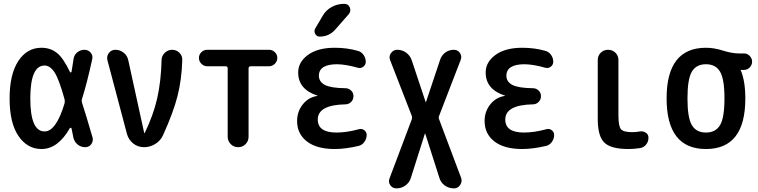

<svg xmlns="http://www.w3.org/2000/svg" viewBox="-20 -785 4040 1024"><path d="M217.8 -435.5Q141.6 -435.5 141.6 -259.8Q141.6 -84 217.8 -84Q279.3 -84 324.2 -233.4Q327.1 -244.1 324.2 -255.9Q294.9 -362.3 271 -398.9Q247.1 -435.5 217.8 -435.5ZM201.2 9.8Q126 9.8 78.6 -59.6Q31.2 -128.9 31.2 -259.8Q31.2 -388.7 77.6 -459.5Q124 -530.3 201.2 -530.3Q248 -530.3 282.7 -503.4Q317.4 -476.6 353.5 -400.4Q357.4 -396.5 361.3 -401.4Q363.3 -413.1 367.2 -437.5Q371.1 -461.9 372.1 -469.7Q375 -492.2 392.1 -505.9Q409.2 -519.5 430.7 -519.5Q450.2 -519.5 463.4 -504.4Q476.6 -489.3 471.7 -468.8Q444.3 -342.8 417 -255.9Q414.1 -247.1 418 -235.4Q437.5 -175.8 473.6 -51.8Q478.5 -32.2 466.8 -16.1Q455.1 0 434.6 0Q411.1 0 393.6 -14.6Q376 -29.3 371.1 -51.8Q369.1 -61.5 365.7 -79.6Q362.3 -97.7 361.3 -100.6Q360.4 -103.5 356.9 -103.5Q353.5 -103.5 352.5 -101.6Q289.1 9.8 201.2 9.8Z M657.2 -70.3 552.7 -464.8Q547.9 -486.3 561 -502.9Q574.2 -519.5 594.7 -519.5Q620.1 -519.5 639.6 -503.9Q659.2 -488.3 664.1 -463.9L749 -76.2Q749 -75.2 750 -75.2Q752 -75.2 752 -76.2Q796.9 -168 817.9 -258.8Q838.9 -349.6 841.8 -465.8Q842.8 -488.3 859.4 -503.9Q876 -519.5 898.4 -519.5Q920.9 -519.5 937 -503.4Q953.1 -487.3 952.1 -464.8Q949.2 -361.3 926.8 -272.9Q904.3 -184.6 850.6 -66.4Q837.9 -36.1 809.6 -18.1Q781.2 0 748 0Q715.8 0 690.9 -19.5Q666 -39.1 657.2 -70.3Z M1085 -431.6Q1067.4 -431.6 1054.2 -444.8Q1041 -458 1041 -476.1Q1041 -494.1 1054.2 -506.8Q1067.4 -519.5 1085 -519.5H1415Q1432.6 -519.5 1445.8 -506.8Q1459 -494.1 1459 -476.1Q1459 -458 1445.8 -444.8Q1432.6 -431.6 1415 -431.6H1317.4Q1306.6 -431.6 1305.7 -420.9V-55.7Q1305.7 -32.2 1289.6 -16.1Q1273.4 0 1250 0Q1226.6 0 1210.4 -16.6Q1194.3 -33.2 1194.3 -55.7V-420.9Q1194.3 -431.6 1182.6 -431.6Z M1671.9 -273.4Q1673.8 -273.4 1673.8 -274.4Q1673.8 -275.4 1671.9 -275.4Q1570.3 -308.6 1570.3 -398.4Q1570.3 -454.1 1622.6 -492.2Q1674.8 -530.3 1765.6 -530.3Q1831.1 -530.3 1888.7 -513.7Q1907.2 -508.8 1918.9 -492.2Q1930.7 -475.6 1930.7 -455.1Q1930.7 -439.5 1917.5 -429.2Q1904.3 -418.9 1887.7 -423.8Q1826.2 -441.4 1778.3 -442.4Q1681.6 -442.4 1680.7 -381.8Q1680.7 -348.6 1712.9 -332Q1745.1 -315.4 1822.3 -314.5Q1839.8 -314.5 1852.5 -302.2Q1865.2 -290 1865.2 -272Q1865.2 -253.9 1852.5 -241.2Q1839.8 -228.5 1822.3 -228.5Q1674.8 -225.6 1674.8 -147.5Q1674.8 -78.1 1774.4 -78.1Q1829.1 -78.1 1893.6 -95.7Q1909.2 -100.6 1922.4 -90.8Q1935.5 -81.1 1935.5 -65.4Q1935.5 -45.9 1923.8 -28.8Q1912.1 -11.7 1892.6 -6.8Q1821.3 9.8 1765.6 9.8Q1668.9 9.8 1616.7 -30.8Q1564.5 -71.3 1564.5 -139.6Q1564.5 -189.5 1594.2 -227.5Q1624 -265.6 1671.9 -273.4ZM1701.2 -701.2Q1718.8 -731.4 1749.5 -748Q1780.3 -764.6 1815.4 -764.6Q1837.9 -764.6 1845.7 -745.1Q1853.5 -725.6 1839.8 -709L1767.6 -627Q1735.4 -589.8 1684.6 -589.8Q1668.9 -589.8 1661.1 -604.5Q1653.3 -619.1 1661.1 -632.8Z M2094.7 219.7Q2073.2 219.7 2061.5 202.6Q2049.8 185.5 2057.6 166L2175.8 -147.5Q2179.7 -158.2 2175.8 -168L2060.5 -464.8Q2052.7 -484.4 2065.4 -502Q2078.1 -519.5 2098.6 -519.5Q2125 -519.5 2146 -504.4Q2167 -489.3 2175.8 -463.9L2250 -241.2Q2250 -240.2 2251 -240.2Q2252 -240.2 2252 -241.2L2327.1 -465.8Q2335 -490.2 2355 -504.9Q2375 -519.5 2401.4 -519.5Q2420.9 -519.5 2432.6 -502.9Q2444.3 -486.3 2437.5 -466.8L2322.3 -168Q2317.4 -158.2 2322.3 -147.5L2439.5 164.1Q2446.3 183.6 2434.1 201.7Q2421.9 219.7 2401.4 219.7Q2374 219.7 2352.5 204.6Q2331.1 189.5 2323.2 163.1L2248 -72.3H2247.1H2246.1L2170.9 165Q2163.1 189.5 2141.6 204.6Q2120.1 219.7 2094.7 219.7Z M2671.9 -273.4Q2673.8 -273.4 2673.8 -274.4Q2673.8 -275.4 2671.9 -275.4Q2570.3 -308.6 2570.3 -398.4Q2570.3 -454.1 2622.6 -492.2Q2674.8 -530.3 2765.6 -530.3Q2831.1 -530.3 2888.7 -513.7Q2907.2 -508.8 2918.9 -492.2Q2930.7 -475.6 2930.7 -455.1Q2930.7 -439.5 2917.5 -429.2Q2904.3 -418.9 2887.7 -423.8Q2826.2 -441.4 2778.3 -442.4Q2681.6 -442.4 2680.7 -381.8Q2680.7 -348.6 2712.9 -332Q2745.1 -315.4 2822.3 -314.5Q2839.8 -314.5 2852.5 -302.2Q2865.2 -290 2865.2 -272Q2865.2 -253.9 2852.5 -241.2Q2839.8 -228.5 2822.3 -228.5Q2674.8 -225.6 2674.8 -147.5Q2674.8 -78.1 2774.4 -78.1Q2829.1 -78.1 2893.6 -95.7Q2909.2 -100.6 2922.4 -90.8Q2935.5 -81.1 2935.5 -65.4Q2935.5 -45.9 2923.8 -28.8Q2912.1 -11.7 2892.6 -6.8Q2821.3 9.8 2765.6 9.8Q2668.9 9.8 2616.7 -30.8Q2564.5 -71.3 2564.5 -139.6Q2564.5 -189.5 2594.2 -227.5Q2624 -265.6 2671.9 -273.4Z M3332 9.8Q3238.3 9.8 3203.1 -24.4Q3168 -58.6 3168 -150.4V-464.8Q3168 -488.3 3184.1 -503.9Q3200.2 -519.5 3223.1 -519.5Q3246.1 -519.5 3262.2 -503.9Q3278.3 -488.3 3278.3 -464.8V-169.9Q3278.3 -112.3 3291.5 -96.2Q3304.7 -80.1 3351.6 -80.1Q3374 -80.1 3392.6 -84Q3409.2 -86.9 3423.8 -77.6Q3438.5 -68.4 3438.5 -50.8Q3438.5 -29.3 3425.8 -13.7Q3413.1 2 3392.6 4.9Q3361.3 9.8 3332 9.8Z M3820.3 -402.8Q3796.9 -442.4 3745.1 -442.4Q3693.4 -442.4 3669.9 -402.8Q3646.5 -363.3 3646.5 -260.3Q3646.5 -157.2 3669.9 -117.7Q3693.4 -78.1 3745.1 -78.1Q3796.9 -78.1 3820.3 -117.7Q3843.8 -157.2 3843.8 -260.3Q3843.8 -363.3 3820.3 -402.8ZM3745.1 -530.3Q3788.1 -530.3 3835.9 -515.1Q3883.8 -500 3920.9 -500H3948.2Q3965.8 -500 3978.5 -486.8Q3991.2 -473.6 3991.2 -456.1Q3991.2 -438.5 3978.5 -425.3Q3965.8 -412.1 3948.2 -412.1H3930.7H3929.7V-411.1L3930.7 -410.2Q3955.1 -352.5 3955.1 -259.8Q3955.1 9.8 3745.1 9.8Q3535.2 9.8 3535.2 -260.3Q3535.2 -530.3 3745.1 -530.3Z"/></svg>

Font: Rounded-X Mgen+ 2m medium
Style: Regular
Weight: 500
Designer: [Source Han Sans]
Ryoko NISHIZUKA  (kana & ideographs); Paul D. Hunt (Latin, Greek & Cyrillic); Wenlong ZHANG  (bopomofo
Version: Version 1.059.20150602